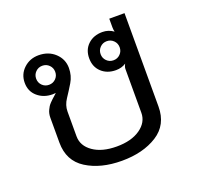

<svg xmlns="http://www.w3.org/2000/svg" viewBox="-105 -661 809 789"><g transform="rotate(-20 300.0 -266.5)"><path d="M437.9 -454.6Q425.8 -466.7 408.3 -466.7Q390.8 -466.7 378.8 -454.6Q366.7 -442.5 366.7 -425Q366.7 -407.5 378.8 -395.4Q390.8 -383.3 408.3 -383.3Q425.8 -383.3 437.9 -395.4Q450 -407.5 450 -425Q450 -442.5 437.9 -454.6ZM154.6 -450.4Q142.5 -462.5 125 -462.5Q107.5 -462.5 95.4 -450.4Q83.3 -438.3 83.3 -420.8Q83.3 -403.3 95.4 -391.2Q107.5 -379.2 125 -379.2Q142.5 -379.2 154.6 -391.2Q166.7 -403.3 166.7 -420.8Q166.7 -438.3 154.6 -450.4ZM125 -508.3Q168.3 -508.3 196.7 -481.7Q225 -455 225 -416.7Q225 -382.5 208.3 -355Q191.7 -327.5 175 -302.5Q158.3 -277.5 158.3 -250V-141.7Q158.3 -100 197.1 -72.9Q235.8 -45.8 300 -45.8Q364.2 -45.8 402.9 -72.9Q441.7 -100 441.7 -141.7V-333.3Q441.7 -342.5 448.3 -354.2Q429.2 -341.7 404.2 -341.7Q365.8 -341.7 341.2 -364.6Q316.7 -387.5 316.7 -425Q316.7 -462.5 341.2 -485.4Q365.8 -508.3 404.2 -508.3Q430.8 -508.3 452.5 -492.5Q450 -501.7 450 -512.5V-550H516.7V-141.7Q516.7 -61.7 454.6 -22.5Q392.5 16.7 300 16.7Q207.5 16.7 145.4 -22.5Q83.3 -61.7 83.3 -141.7V-250Q83.3 -259.2 85 -267.5Q86.7 -275.8 90.4 -283.3Q94.2 -290.8 97.1 -295.8Q100 -300.8 107.1 -308.3Q114.2 -315.8 117.1 -318.3Q120 -320.8 128.8 -328.8Q137.5 -336.7 139.2 -338.3Q134.2 -337.5 125 -337.5Q86.7 -337.5 60 -360.4Q33.3 -383.3 33.3 -420.8Q33.3 -458.3 60 -483.3Q86.7 -508.3 125 -508.3Z"/></g></svg>

Font: BoonBaan
Style: Regular
Weight: 400
Designer: Sungsit Sawaiwan
Foundry: FontUni
Version: Version 2.0